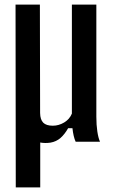

<svg xmlns="http://www.w3.org/2000/svg" viewBox="-20 -620 506 840"><path d="M49 200 48 -600H154.5L155.5 -125.5Q156 -96.5 169.2 -83.2Q182.5 -70 211 -70Q237 -70 260.8 -84.2Q284.5 -98.5 294.5 -123V-600H401.5V-109.5Q401.5 -73.5 405.8 -45Q410 -16.5 417.5 0H311Q306 -10.5 302.5 -25.5Q299 -40.5 297 -59H278Q263 -32.5 244.8 -16.5Q226.5 -0.5 201 4Q177.5 7.5 156 3.5V200Z"/></svg>

Font: Big Shoulders Medium
Style: Regular
Weight: 500
Designer: Patric King
Foundry: XO Type Co
Version: Version 2.002